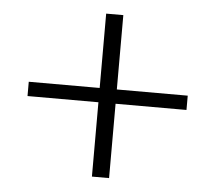

<svg xmlns="http://www.w3.org/2000/svg" viewBox="-45 -619 751 669"><g transform="rotate(5 330.0 -285.0)"><path d="M300 -260H52V-310H300V-570H360V-310H608V-260H360V0H300Z"/></g></svg>

Font: Fahkwang ExtraLight
Style: Regular
Weight: 275
Designer: Suppakit Chalermlarp | Katatrad Co.,Ltd.
Foundry: Cadson Demak Co.,Ltd.
Version: Version 1.000; ttfautohint (v1.6)